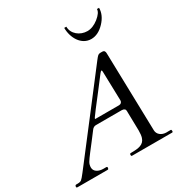

<svg xmlns="http://www.w3.org/2000/svg" viewBox="-224 -1109 1198 1265"><g transform="rotate(-30 375.0 -476.5)"><path d="M463 -953H447C447 -876.4 491.1 -800 566 -800C601.3 -800 634.5 -816.3 665.5 -849C696.5 -881.7 712 -916.3 712 -953H696C696 -934.3 681.8 -913.7 653.5 -891C625.2 -869 597.2 -858 569.5 -858C514.5 -858 463 -897.5 463 -953ZM505 -331H325C323.7 -331 323 -331.8 323 -333.5C323 -335.2 324.5 -338.2 327.5 -342.5C338.2 -358 336.2 -355.2 358 -384C389.2 -425.2 471.7 -530.2 504 -574C510.7 -582.7 515.7 -587 519 -587C521.7 -587 523 -582.7 523 -574L529 -355C529 -340.4 519.6 -331 505 -331ZM236 -14C235.3 -18 233 -20 229 -20H206C171.6 -20 139 -36.1 139 -68C139 -82 142.2 -94.5 148.5 -105.5C154.8 -116.5 167 -133.7 185 -157C210.9 -191 249.3 -239.4 277 -277C285 -288.3 295.7 -294 309 -294H505C522.3 -293.3 531 -286 531 -272V-264L534 -123C534 -100.3 532 -82.7 528 -70C514.4 -25.7 474.9 -20 419 -20C411 -20 407 -18.3 407 -15V-5C407 -1.7 409.3 0 414 0H717C721.7 0 724 -2.3 724 -7V-12C724 -17.3 722 -20 718 -20H696C693.1 -19.8 690.3 -19.6 687.5 -19.6C648.5 -19.6 621.7 -42.8 621 -73L606 -666C606 -682.3 601.5 -692 584 -692H571C563.7 -692 557.5 -690 552.5 -686C547.5 -682 539.7 -673 529 -659C381.7 -465.6 222.1 -260.1 73.5 -66C57.2 -44.7 45.8 -31.7 39.5 -27C33.2 -22.3 23.7 -20 11 -20H0C-6.7 -20 -10 -15.3 -10 -6C-10 -2 -6.7 0 0 0H224C234.2 0 233.9 -1.5 236 -14Z"/></g></svg>

Font: fbb
Style: Italic
Weight: 400
Italic angle: -12°
Designer: David J. Perry, Michael Sharpe
Version: Version 0.991